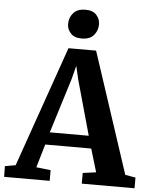

<svg xmlns="http://www.w3.org/2000/svg" viewBox="-76 -1022 857 1073"><g transform="rotate(5 353.0 -485.0)"><path d="M46.5 -70.5 283.5 -747.5H438.5L661.5 -70L719.5 -60V0H423.5V-60L498 -70L459 -200H201L162.5 -69L243.5 -60V0H-12L-13 -60ZM439 -270 353 -578 335.5 -653 316 -577 220.5 -270ZM351 -808Q310.5 -808 290 -830.8Q269.5 -853.5 269.5 -882.5Q269.5 -918 291.8 -944Q314 -970 359.5 -970H360.5Q401.5 -970 421.8 -947.2Q442 -924.5 442 -895.5Q442 -860 419.8 -834Q397.5 -808 352 -808Z"/></g></svg>

Font: Merriweather Light 18pt
Style: Bold
Weight: 700
Version: Version 2.100